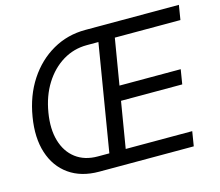

<svg xmlns="http://www.w3.org/2000/svg" viewBox="-103 -861 1139 994"><g transform="rotate(-15 466.5 -364.0)"><path d="M311 0Q215.3 0 150.6 -45.7Q85.9 -91.3 59.6 -173.1Q33.2 -254.9 51.3 -363.3Q69.3 -473.1 123 -554.9Q176.8 -636.7 256.3 -682.1Q335.9 -727.5 431.2 -727.5H529.8L517.1 -649.4H418.5Q348.6 -649.4 289.8 -613.8Q231 -578.1 190.7 -513.9Q150.4 -449.7 136.2 -363.3Q122.1 -278.3 140.9 -214.1Q159.7 -149.9 207 -114Q254.4 -78.1 324.7 -78.1H423.3L408.7 0ZM373.5 0 493.7 -727.5H933.1L920.4 -649.4H568.8L527.8 -403.3H856L843.3 -325.2H515.1L474.1 -78.1H830.6L817.9 0Z"/></g></svg>

Font: Inter Tight
Style: Italic
Weight: 400
Italic angle: -9.39999°
Designer: Rasmus Andersson
Foundry: rsms
Version: Version 3.002